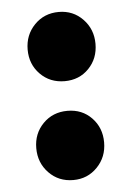

<svg xmlns="http://www.w3.org/2000/svg" viewBox="-43 -515 385 561"><g transform="rotate(-5 150.0 -234.5)"><path d="M50 -379Q50 -422 78.5 -451.5Q107 -481 150 -481Q192 -481 220.5 -451.5Q249 -422 249 -379Q249 -336 221 -307Q193 -278 150 -278Q107 -278 78.5 -307Q50 -336 50 -379ZM50 -90Q50 -133 78.5 -162Q107 -191 150 -191Q193 -191 221 -162Q249 -133 249 -90Q249 -47 220.5 -17.5Q192 12 150 12Q107 12 78.5 -17.5Q50 -47 50 -90Z"/></g></svg>

Font: Outfit Extra Bold
Style: Regular
Weight: 800
Designer: Rodrigo Fuenzalida
Foundry: fragTYPE
Version: Version 1.000